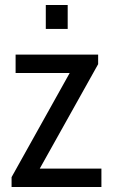

<svg xmlns="http://www.w3.org/2000/svg" viewBox="-20 -743 450 763"><path d="M249 -628V-723H162V-628ZM370 -488V-526H42V-453H257L26 -39V0H383V-73H138Z"/></svg>

Font: Archivo Narrow
Style: Regular
Weight: 400
Designer: Hector Gatti
Foundry: Omnibus-Type
Version: Version 1.003;PS 001.003;hotconv 1.0.70;makeotf.lib2.5.58329